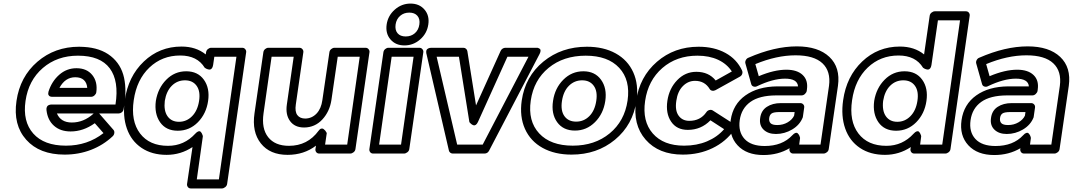

<svg xmlns="http://www.w3.org/2000/svg" viewBox="-20 -830 5973 1069"><path d="M71.8 -268.1Q91.3 -402.8 188.2 -486.3Q285.2 -569.8 420.9 -569.8Q425.3 -569.8 434.1 -569.3Q442.9 -568.8 446.8 -568.8Q539.1 -563.5 596.7 -517.8Q654.3 -472.2 670.7 -397Q687 -321.8 668 -221.2Q666 -210.9 658 -204.6Q649.9 -198.2 640.1 -198.2H532.2L534.2 -195.8L611.8 -106.9Q617.7 -100.1 616.5 -89.6Q615.2 -79.1 607.9 -71.8Q555.2 -22 486.6 4.4Q418 30.8 339.8 30.8Q199.7 30.8 126 -52Q52.2 -134.8 71.8 -268.1ZM122.1 -268.1Q105.5 -153.8 165.3 -86.4Q225.1 -19 347.2 -19Q466.8 -19 556.2 -88.9L507.8 -144Q443.8 -98.1 373 -98.1Q316.4 -98.1 280.8 -129.6Q245.1 -161.1 238.8 -216.8Q237.8 -226.1 240.2 -232.4Q242.7 -238.8 246.3 -241.7Q250 -244.6 255.6 -246.3Q261.2 -248 263.2 -248Q265.1 -248 268.1 -248H623Q643.6 -378.9 591.1 -449.5Q538.6 -520 414.1 -520Q298.3 -520 218.5 -451.4Q138.7 -382.8 122.1 -268.1ZM250 -319.8Q268.1 -377 309.6 -413.6Q351.1 -450.2 405.8 -450.2Q462.9 -450.2 493.7 -412.4Q524.4 -374.5 516.1 -315.9Q514.6 -306.6 506.1 -298.8Q497.6 -291 486.8 -291H271Q258.8 -291 253.2 -296.9Q247.6 -302.7 248.5 -309.3Q249.5 -315.9 250 -319.8ZM296.9 -198.2Q318.4 -147.9 379.9 -147.9Q445.3 -147.9 499 -195.8L501 -198.2ZM311 -340.8H465.8Q463.4 -369.6 446.5 -384.8Q429.7 -399.9 398.9 -399.9Q342.8 -399.9 311 -340.8Z M674.8 -272Q693.4 -404.3 780.8 -487.5Q868.2 -570.8 990.7 -570.8Q1071.3 -570.8 1125.5 -526.9L1127.4 -539.1Q1128.9 -549.8 1137.7 -556.9Q1146.5 -564 1155.8 -564H1328.6Q1339.4 -564 1345.7 -555.9Q1352.1 -547.9 1350.6 -539.1L1244.6 193.8Q1243.2 204.6 1233.9 211.9Q1224.6 219.2 1215.3 219.2H1042.5Q1031.7 219.2 1025.9 211.2Q1020 203.1 1021.5 193.8L1051.8 -11.2Q986.3 32.2 907.7 32.2Q825.7 32.2 768.1 -6.6Q710.4 -45.4 686.3 -114.5Q662.1 -183.6 674.8 -272ZM724.6 -272Q707.5 -155.8 759.8 -86.9Q812 -18.1 915.5 -18.1Q1005.4 -18.1 1067.4 -85.9Q1076.7 -96.2 1084.5 -98.6Q1092.3 -101.1 1096.7 -96.7Q1101.1 -92.3 1104 -86.7Q1106.9 -81.1 1108.4 -76.2L1109.4 -70.8L1075.7 168.9H1198.7L1296.4 -514.2H1173.3L1166.5 -467.8Q1164.6 -455.1 1158.9 -448.7Q1153.3 -442.4 1147 -442.6Q1140.6 -442.9 1134.3 -445.1Q1127.9 -447.3 1124 -450.2L1119.6 -453.1Q1078.1 -521 983.4 -521Q882.3 -521 811.8 -453.9Q741.2 -386.7 724.6 -272ZM847.7 -268.1Q859.4 -339.4 905.8 -386.2Q952.1 -433.1 1016.6 -433.1Q1081.5 -433.1 1115.2 -386Q1148.9 -338.9 1138.7 -268.1Q1128.4 -196.8 1081.8 -149.4Q1035.2 -102.1 969.7 -102.1Q904.3 -102.1 871.3 -149.4Q838.4 -196.8 847.7 -268.1ZM897.5 -268.1Q891.1 -213.4 912.8 -182.6Q934.6 -151.9 976.6 -151.9Q1018.6 -151.9 1049.3 -182.9Q1080.1 -213.9 1088.4 -268.1Q1096.7 -321.8 1074.7 -352.3Q1052.7 -382.8 1009.8 -382.8Q966.8 -382.8 936.5 -352.5Q906.2 -322.3 897.5 -268.1Z M1397 -199.2 1446.3 -539.1Q1447.8 -549.8 1456.3 -556.9Q1464.8 -564 1474.1 -564H1647Q1657.7 -564 1664.1 -555.9Q1670.4 -547.9 1668.9 -539.1L1627 -248Q1621.1 -208.5 1635.5 -189.2Q1649.9 -169.9 1680.2 -169.9Q1717.3 -170.9 1742.9 -198.2Q1768.6 -225.6 1774.9 -272.9L1814 -539.1Q1815.4 -549.8 1824.2 -556.9Q1833 -564 1842.3 -564H2015.1Q2025.9 -564 2032.2 -555.9Q2038.6 -547.9 2037.1 -539.1L1959 0Q1957.5 10.7 1948.5 17.8Q1939.5 24.9 1930.2 24.9H1757.3Q1746.6 24.9 1740.7 17.1Q1734.9 9.3 1736.3 0L1739.3 -19Q1672.4 32.2 1581.1 32.2Q1482.9 32.2 1432.4 -31.5Q1381.8 -95.2 1397 -199.2ZM1447.3 -199.2Q1435.1 -114.3 1473.1 -66.2Q1511.2 -18.1 1588.9 -18.1Q1692.4 -18.1 1753.9 -102.1Q1760.7 -111.8 1768.1 -113.8Q1775.4 -115.7 1780.8 -112.1Q1786.1 -108.4 1790.5 -103.3Q1794.9 -98.1 1796.9 -93.8L1799.3 -88.9L1790 -24.9H1913.1L1982.9 -514.2H1860.4L1825.2 -272.9Q1815.4 -209 1774.7 -164.8Q1733.9 -120.6 1673.3 -120.1Q1621.1 -120.1 1595 -155.8Q1568.8 -191.4 1577.1 -248L1615.2 -514.2H1492.2Z M2036.6 0 2114.7 -539.1Q2116.2 -549.8 2124.8 -556.9Q2133.3 -564 2142.6 -564H2314.9Q2325.7 -564 2332 -555.9Q2338.4 -547.9 2336.9 -539.1L2258.8 0Q2257.3 10.7 2248 17.8Q2238.8 24.9 2229.5 24.9H2057.6Q2046.9 24.9 2041 17.1Q2035.2 9.3 2036.6 0ZM2090.8 -24.9H2212.9L2282.7 -514.2H2160.6ZM2132.8 -693.8Q2140.1 -743.2 2178.2 -776.6Q2216.3 -810.1 2265.6 -810.1Q2314.9 -810.1 2343.5 -776.6Q2372.1 -743.2 2364.7 -693.8Q2357.4 -643.6 2319.3 -610.4Q2281.2 -577.1 2231.9 -577.1Q2182.6 -577.1 2154.1 -610.4Q2125.5 -643.6 2132.8 -693.8ZM2182.6 -693.8Q2178.2 -663.1 2193.4 -645Q2208.5 -627 2238.8 -627Q2269 -627 2289.8 -645Q2310.5 -663.1 2314.9 -693.8Q2319.3 -724.1 2304 -741.9Q2288.6 -759.8 2258.8 -759.8Q2228.5 -759.8 2207.8 -741.7Q2187 -723.6 2182.6 -693.8Z M2354.5 -529.8Q2354 -531.2 2353.5 -533.4Q2353 -535.6 2353 -541.5Q2353 -547.4 2355.2 -552Q2357.4 -556.6 2364.3 -560.3Q2371.1 -564 2382.3 -564H2560.1Q2568.4 -564 2574.5 -558.6Q2580.6 -553.2 2582 -545.9L2630.4 -243.2L2767.1 -545.9Q2770.5 -554.2 2778.1 -559.1Q2785.6 -564 2793.5 -564H2965.3Q2965.3 -563.5 2969.2 -564Q2973.1 -564.5 2977.5 -562.5Q2981.9 -560.5 2985.8 -557.9Q2989.7 -555.2 2989.7 -547.6Q2989.7 -540 2984.4 -529.8L2703.1 8.8Q2694.8 24.9 2677.2 24.9H2500.5Q2493.2 24.9 2487.1 20.3Q2481 15.6 2479.5 8.8ZM2411.1 -514.2 2525.4 -24.9H2667.5L2922.4 -514.2H2805.2L2641.1 -150.9Q2635.7 -139.2 2628.9 -134.8Q2622.1 -130.4 2616 -132.6Q2609.9 -134.8 2604.7 -138.7Q2599.6 -142.6 2596.2 -146.5L2593.3 -150.9L2535.2 -514.2Z M2884.8 -270Q2904.3 -404.3 3005.4 -487.1Q3106.4 -569.8 3248 -569.8Q3340.8 -569.8 3408 -532.7Q3475.1 -495.6 3505.9 -427.2Q3536.6 -358.9 3523.9 -270Q3504.4 -135.3 3404.1 -52.2Q3303.7 30.8 3162.1 30.8Q3068.4 30.8 3001 -6.6Q2933.6 -43.9 2902.8 -112.5Q2872.1 -181.2 2884.8 -270ZM3168.9 -19Q3291.5 -19 3374.5 -87.4Q3457.5 -155.8 3474.1 -270Q3490.7 -384.3 3427.7 -452.1Q3364.7 -520 3241.2 -520Q3117.2 -520 3034.4 -452.1Q2951.7 -384.3 2935.1 -270Q2918.5 -155.8 2981.9 -87.4Q3045.4 -19 3168.9 -19ZM3059.1 -268.1Q3069.3 -338.9 3116.2 -386Q3163.1 -433.1 3228 -433.1Q3292.5 -433.1 3326.4 -386Q3360.4 -338.9 3350.1 -268.1Q3339.4 -196.3 3292.5 -149.7Q3245.6 -103 3181.2 -103Q3115.7 -103 3082 -149.9Q3048.3 -196.8 3059.1 -268.1ZM3188 -152.8Q3230.5 -152.8 3261 -183.1Q3291.5 -213.4 3299.8 -268.1Q3308.1 -321.8 3285.9 -352.3Q3263.7 -382.8 3221.2 -382.8Q3178.2 -382.8 3147.7 -352.5Q3117.2 -322.3 3108.9 -268.1Q3100.6 -213.9 3122.6 -183.3Q3144.5 -152.8 3188 -152.8Z M3521.5 -268.1Q3541 -402.3 3637.7 -486.1Q3734.4 -569.8 3869.6 -569.8Q3955.6 -569.8 4018.8 -535.4Q4082 -501 4111.8 -437Q4115.7 -427.7 4112.1 -417.7Q4108.4 -407.7 4098.6 -402.8L3963.9 -328.1Q3954.6 -323.2 3945.3 -325Q3936 -326.7 3931.6 -334Q3904.3 -379.9 3849.6 -379.9Q3811 -379.9 3782 -350.6Q3752.9 -321.3 3745.6 -269Q3737.3 -215.3 3758.1 -186.3Q3778.8 -157.2 3817.9 -157.2Q3879.4 -157.2 3912.6 -205.1Q3918.5 -214.4 3929.4 -217.3Q3940.4 -220.2 3948.7 -214.8L4063.5 -141.1Q4071.8 -136.2 4072.8 -126.2Q4073.7 -116.2 4067.9 -106.9Q4021.5 -41 3947 -5.1Q3872.6 30.8 3781.7 30.8Q3647.5 30.8 3574.7 -52.5Q3502 -135.7 3521.5 -268.1ZM3571.8 -268.1Q3555.2 -154.8 3614.5 -86.9Q3673.8 -19 3788.6 -19Q3859.4 -19 3916.5 -43Q3973.6 -66.9 4011.7 -110.8L3935.5 -160.2Q3883.8 -106.9 3809.6 -106.9Q3747.6 -106.9 3716.6 -152.8Q3685.5 -198.7 3695.8 -269Q3706.1 -337.9 3750.7 -384Q3795.4 -430.2 3856.9 -430.2Q3925.8 -430.2 3964.8 -381.8L4054.7 -432.1Q4027.3 -474.1 3978.3 -497.1Q3929.2 -520 3862.8 -520Q3747.1 -520 3667.7 -451.2Q3588.4 -382.3 3571.8 -268.1Z M4048.3 -161.1Q4061 -249.5 4130.4 -298.8Q4199.7 -348.1 4307.6 -349.1H4423.3Q4419.9 -392.1 4350.6 -392.1Q4283.2 -392.1 4195.3 -350.1Q4186.5 -345.2 4176 -348.1Q4165.5 -351.1 4162.6 -361.8L4130.4 -476.1Q4127.4 -485.4 4132.6 -495.4Q4137.7 -505.4 4147.5 -508.8Q4292 -571.8 4416.5 -571.8Q4535.6 -571.8 4597.7 -513.2Q4659.7 -454.6 4645.5 -352.1L4594.2 0Q4592.8 10.7 4583.7 17.8Q4574.7 24.9 4565.4 24.9H4396.5Q4385.7 24.9 4379.9 17.1Q4374 9.3 4375.5 0L4376.5 -4.9Q4312 33.2 4230.5 33.2Q4136.2 33.2 4086.2 -21.2Q4036.1 -75.7 4048.3 -161.1ZM4237.3 -17.1Q4335.9 -17.1 4391.6 -77.1Q4400.9 -87.4 4408.7 -89.8Q4416.5 -92.3 4421.1 -87.9Q4425.8 -83.5 4429 -77.9Q4432.1 -72.3 4433.1 -67.4L4434.6 -62L4429.7 -24.9H4548.3L4595.7 -352.1Q4606.4 -433.1 4559.3 -477.5Q4512.2 -522 4409.7 -522Q4303.7 -522 4185.5 -473.1L4204.6 -405.8Q4290 -441.9 4358.4 -441.9Q4418 -441.9 4449 -412.6Q4480 -383.3 4472.7 -332L4471.7 -324.2Q4470.2 -314.9 4461.7 -306.9Q4453.1 -298.8 4442.4 -298.8H4300.3Q4208 -298.3 4158 -262.5Q4107.9 -226.6 4098.6 -161.1Q4089.4 -95.7 4125.5 -56.4Q4161.6 -17.1 4237.3 -17.1ZM4212.4 -172.9Q4217.8 -214.4 4249.5 -235.1Q4281.2 -255.9 4327.6 -255.9H4436.5Q4445.8 -255.9 4452.4 -248.8Q4459 -241.7 4457.5 -231L4450.7 -183.1Q4450.7 -178.7 4449.7 -176.8Q4433.1 -134.3 4390.6 -109.1Q4348.1 -84 4300.3 -84Q4256.3 -84 4231.4 -108.2Q4206.5 -132.3 4212.4 -172.9ZM4262.7 -172.9Q4260.3 -154.3 4270.3 -144Q4280.3 -133.8 4307.6 -133.8Q4339.8 -133.8 4365.5 -148.9Q4391.1 -164.1 4401.4 -186L4404.3 -206.1H4320.3Q4288.1 -206.1 4276.6 -198.5Q4265.1 -190.9 4262.7 -172.9Z M4674.3 -272Q4692.9 -404.3 4780.3 -487.5Q4867.7 -570.8 4990.2 -570.8Q5070.8 -570.8 5125 -526.9L5156.2 -742.2Q5157.7 -752.9 5166.7 -760Q5175.8 -767.1 5185.1 -767.1H5357.9Q5368.7 -767.1 5374.5 -759.3Q5380.4 -751.5 5378.9 -742.2L5272 0Q5270.5 10.7 5261.5 17.8Q5252.4 24.9 5243.2 24.9H5070.3Q5059.6 24.9 5053.7 17.1Q5047.9 9.3 5049.3 0L5051.3 -11.2Q4985.8 32.2 4907.2 32.2Q4825.2 32.2 4767.6 -6.6Q4710 -45.4 4685.8 -114.5Q4661.6 -183.6 4674.3 -272ZM4724.1 -272Q4707 -155.8 4759.3 -86.9Q4811.5 -18.1 4915 -18.1Q5004.9 -18.1 5066.9 -85.9Q5076.2 -96.2 5084 -98.6Q5091.8 -101.1 5096.2 -96.7Q5100.6 -92.3 5103.5 -86.7Q5106.4 -81.1 5107.9 -76.2L5108.9 -70.8L5103 -24.9H5226.1L5325.2 -716.8H5202.1L5166 -467.8Q5164.1 -455.1 5158.4 -448.7Q5152.8 -442.4 5146.5 -442.6Q5140.1 -442.9 5133.8 -445.1Q5127.4 -447.3 5123.5 -450.2L5119.1 -453.1Q5077.6 -521 4982.9 -521Q4881.8 -521 4811.3 -453.9Q4740.7 -386.7 4724.1 -272ZM4847.2 -268.1Q4858.9 -339.4 4905.3 -386.2Q4951.7 -433.1 5016.1 -433.1Q5081.1 -433.1 5114.7 -386Q5148.4 -338.9 5138.2 -268.1Q5127.9 -196.8 5081.3 -149.4Q5034.7 -102.1 4969.2 -102.1Q4903.8 -102.1 4870.8 -149.4Q4837.9 -196.8 4847.2 -268.1ZM4897 -268.1Q4890.6 -213.4 4912.4 -182.6Q4934.1 -151.9 4976.1 -151.9Q5018.1 -151.9 5048.8 -182.9Q5079.6 -213.9 5087.9 -268.1Q5096.2 -321.8 5074.2 -352.3Q5052.2 -382.8 5009.3 -382.8Q4966.3 -382.8 4936 -352.5Q4905.8 -322.3 4897 -268.1Z M5333.5 -161.1Q5346.2 -249.5 5415.5 -298.8Q5484.9 -348.1 5592.8 -349.1H5708.5Q5705.1 -392.1 5635.7 -392.1Q5568.4 -392.1 5480.5 -350.1Q5471.7 -345.2 5461.2 -348.1Q5450.7 -351.1 5447.8 -361.8L5415.5 -476.1Q5412.6 -485.4 5417.7 -495.4Q5422.9 -505.4 5432.6 -508.8Q5577.1 -571.8 5701.7 -571.8Q5820.8 -571.8 5882.8 -513.2Q5944.8 -454.6 5930.7 -352.1L5879.4 0Q5877.9 10.7 5868.9 17.8Q5859.9 24.9 5850.6 24.9H5681.6Q5670.9 24.9 5665 17.1Q5659.2 9.3 5660.6 0L5661.6 -4.9Q5597.2 33.2 5515.6 33.2Q5421.4 33.2 5371.3 -21.2Q5321.3 -75.7 5333.5 -161.1ZM5522.5 -17.1Q5621.1 -17.1 5676.8 -77.1Q5686 -87.4 5693.8 -89.8Q5701.7 -92.3 5706.3 -87.9Q5710.9 -83.5 5714.1 -77.9Q5717.3 -72.3 5718.3 -67.4L5719.7 -62L5714.8 -24.9H5833.5L5880.9 -352.1Q5891.6 -433.1 5844.5 -477.5Q5797.4 -522 5694.8 -522Q5588.9 -522 5470.7 -473.1L5489.7 -405.8Q5575.2 -441.9 5643.6 -441.9Q5703.1 -441.9 5734.1 -412.6Q5765.1 -383.3 5757.8 -332L5756.8 -324.2Q5755.4 -314.9 5746.8 -306.9Q5738.3 -298.8 5727.5 -298.8H5585.4Q5493.2 -298.3 5443.1 -262.5Q5393.1 -226.6 5383.8 -161.1Q5374.5 -95.7 5410.6 -56.4Q5446.8 -17.1 5522.5 -17.1ZM5497.6 -172.9Q5502.9 -214.4 5534.7 -235.1Q5566.4 -255.9 5612.8 -255.9H5721.7Q5731 -255.9 5737.5 -248.8Q5744.1 -241.7 5742.7 -231L5735.8 -183.1Q5735.8 -178.7 5734.9 -176.8Q5718.3 -134.3 5675.8 -109.1Q5633.3 -84 5585.4 -84Q5541.5 -84 5516.6 -108.2Q5491.7 -132.3 5497.6 -172.9ZM5547.9 -172.9Q5545.4 -154.3 5555.4 -144Q5565.4 -133.8 5592.8 -133.8Q5625 -133.8 5650.6 -148.9Q5676.3 -164.1 5686.5 -186L5689.5 -206.1H5605.5Q5573.2 -206.1 5561.8 -198.5Q5550.3 -190.9 5547.9 -172.9Z"/></svg>

Font: Trueno Bold Outline
Style: Italic
Weight: 700
Width: 6
Designer: Julieta Ulanovsky
Foundry: Julieta Ulanovsky
Version: Version 3.001b | FøM Fix